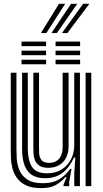

<svg xmlns="http://www.w3.org/2000/svg" viewBox="-20 -985 544 1016"><path d="M198 10.5Q147.8 10.5 116.6 -4.9Q85.5 -20.2 68.8 -44.5Q52 -68.8 45.4 -96.1Q38.8 -123.5 37.9 -148.1Q37 -172.8 37 -188.2V-600H67V-194.2Q67 -175.8 68.6 -146Q70.2 -116.2 82 -86.2Q93.8 -56.2 123.1 -35.9Q152.5 -15.5 208 -15.5Q257.2 -15.5 290.5 -34.5Q323.8 -53.5 351.5 -91.5H358.5L346.2 -22.5V0H316.2L316 -7L332.2 -48H326.8Q299.5 -18 271.2 -3.8Q243 10.5 198 10.5ZM433 0V-600H463V0ZM236 -97Q203.5 -97 186.8 -109.4Q170 -121.8 163.8 -139.9Q157.5 -158 157 -176.2Q156.5 -194.5 156.5 -206.2V-600H186.5V-208Q186.5 -193.5 187.2 -173.5Q188 -153.5 199.1 -138.4Q210.2 -123.2 240.8 -123.2Q262.2 -123.2 278.1 -132.6Q294 -142 302.8 -161Q311.5 -180 311.5 -208.8V-600H343V-212Q343 -176.2 329.8 -150.5Q316.5 -124.8 292.5 -110.9Q268.5 -97 236 -97ZM217 -42Q154.5 -42.5 125.8 -80.8Q97 -119 97 -196.2V-600H127V-200.2Q127 -138.8 148.4 -103.4Q169.8 -68 228.5 -68Q274.8 -68 306.9 -88.6Q339 -109.2 355.9 -142.8Q372.8 -176.2 372.8 -214.8V-600H403V0H373V-72L378.5 -151.5H371.5Q348 -99.2 310.9 -70.4Q273.8 -41.5 217 -42ZM274 -741V-765H404V-741ZM94 -645V-669H224V-645ZM94 -693V-717H224V-693ZM94 -741V-765H224V-741ZM274 -645V-669H404V-645ZM274 -693V-717H404V-693ZM196.5 -810 292 -965H325L225.2 -810ZM307.8 -810 420 -965H453L336.5 -810ZM252.2 -810 356 -965H389L280.8 -810Z"/></svg>

Font: Big Shoulders Inline Display Thin Black
Style: Regular
Weight: 900
Version: Version 2.002